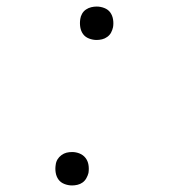

<svg xmlns="http://www.w3.org/2000/svg" viewBox="-20 -558 540 586"><path d="M275 -436Q263 -436 251.5 -440.5Q240 -445 233.5 -454Q227 -463 225 -475Q223 -487 225 -500Q226 -508 230.5 -516Q235 -524 242.5 -529Q250 -534 258.5 -536Q267 -538 275 -538Q287 -538 298.5 -533.5Q310 -529 316.5 -520Q323 -511 325 -499Q327 -487 325 -475Q323 -466 319 -458.5Q315 -451 307.5 -445.5Q300 -440 291.5 -438Q283 -436 275 -436ZM200 8Q188 8 176.5 3.5Q165 -1 158.5 -10Q152 -19 150 -31Q148 -43 150 -55Q151 -64 155.5 -71.5Q160 -79 167.5 -84.5Q175 -90 183 -92Q191 -94 200 -94Q212 -94 223 -89.5Q234 -85 241 -76Q248 -67 250 -55Q252 -43 250 -30Q248 -22 243.5 -14Q239 -6 232 -1Q225 4 216.5 6Q208 8 200 8Z"/></svg>

Font: iosevka_custom_sans_ss08 XLt
Style: Italic
Weight: 200
Italic angle: -10°
Designer: Belleve Invis
Foundry: Belleve Invis
Version: Version 10.3.0; ttfautohint (v1.8.3)